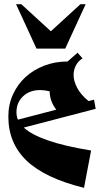

<svg xmlns="http://www.w3.org/2000/svg" viewBox="-20 -888 489 921"><path d="M417 -166 383 13Q196 -33 108 -117Q20 -201 20 -329Q20 -386 42 -434.5Q64 -483 102 -518Q140 -553 192 -573Q244 -593 304 -593L352 -635L376 -608Q355 -595 344 -574Q333 -553 333 -528Q333 -499 350.5 -466Q368 -433 405 -403L431 -410L439 -366L94 -276Q131 -242 210 -214.5Q289 -187 417 -166ZM59 -350Q59 -341 60.5 -332Q62 -323 66 -314L250 -362Q234 -383 226.5 -403.5Q219 -424 218 -450Q206 -453 194.5 -454.5Q183 -456 173 -456Q122 -456 90.5 -426Q59 -396 59 -350ZM366 -868H391L293 -655H155L57 -868H82L224 -738Z"/></svg>

Font: Trickster
Style: Regular
Weight: 400
Designer: Jean-Baptiste Morizot
Foundry: Jean-Baptiste Morizot
Version: Version 2.000;PS 2.0;hotconv 1.0.88;makeotf.lib2.5.647800